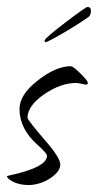

<svg xmlns="http://www.w3.org/2000/svg" viewBox="-21 -508 281 551"><path d="M61 23Q36 23 17.5 14Q-1 5 -1 -3Q114 -27 114 -61Q114 -68 87 -92Q35 -138 35 -195Q35 -236 86 -276Q139 -318 182 -318Q189 -318 210 -297Q231 -276 231 -270.5Q231 -265 226 -265Q215 -267 208 -268.5Q201 -270 198 -270Q153 -270 105 -237Q58 -204 58 -170Q58 -164 105 -109Q152 -56 152 -36Q152 -16 124 3Q109 13 92.5 18Q76 23 61 23ZM111 -387Q107 -387 107 -392Q107 -398 166 -443Q225 -488 230 -488Q240 -488 240 -477Q240 -466 234 -460Q231 -458 218 -449Q205 -440 172 -420Q150 -407 131.5 -397Q113 -387 111 -387Z"/></svg>

Font: Qwigley
Style: Regular
Weight: 400
Designer: Robert E. Leuschke
Foundry: Robert E. Leuschke
Version: Version 1.010; ttfautohint (v1.8.3)